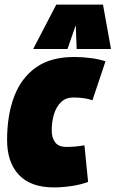

<svg xmlns="http://www.w3.org/2000/svg" viewBox="-20 -809 505 839"><path d="M216 10Q114 10 62.5 -45Q11 -100 11 -197Q11 -306 42 -387.5Q73 -469 137.5 -514.5Q202 -560 304 -560Q342 -560 378.5 -555Q415 -550 441 -541L384 -371Q363 -378 342.5 -380.5Q322 -383 300 -383Q268 -383 247 -363Q226 -343 216 -310Q206 -277 206 -239Q206 -207 221 -187Q236 -167 270 -167Q290 -167 307.5 -168.5Q325 -170 349 -174L365 -14Q333 -2 292 4Q251 10 216 10ZM125 -595 226 -789H430L465 -595H315L311 -699L275 -595Z"/></svg>

Font: Georama Semi Condensed Black
Style: Italic
Weight: 900
Width: 4
Italic angle: -9°
Designer: Jean-Baptiste Levee
Foundry: Production Type
Version: Version 1.000